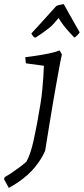

<svg xmlns="http://www.w3.org/2000/svg" viewBox="-86 -708 410 940"><path d="M-43 212Q-49 201 -54.5 190.5Q-60 180 -66 170L-63 159Q-48 151 -29.5 138.5Q-11 126 8 112Q27 98 43 84Q63 50 79.5 -24.5Q96 -99 112 -199Q118 -235 121 -267.5Q124 -300 126 -329.5Q128 -359 129 -386L41 -398Q40 -404 39 -412.5Q38 -421 38 -428Q62 -431 93 -435.5Q124 -440 154.5 -446.5Q185 -453 206 -461L217 -442Q213 -425 209 -403.5Q205 -382 200 -354.5Q195 -327 188.5 -291Q182 -255 174 -208Q166 -161 156.5 -102.5Q147 -44 135 30Q126 51 113.5 71Q101 91 85 110.5Q69 130 49 148Q29 166 6 182Q-17 198 -43 212ZM93 -527 87 -524Q81 -524 74.5 -532.5Q68 -541 68 -545Q84 -562 105 -585Q126 -608 148 -632.5Q170 -657 189 -678Q192 -681 208 -684.5Q224 -688 226 -688L281 -590L304 -550Q303 -546 293 -536Q283 -526 278 -524Q267 -536 252 -552Q237 -568 223.5 -586Q210 -604 201 -620L177 -592Q168 -582 154.5 -571Q141 -560 125.5 -549Q110 -538 93 -527Z"/></svg>

Font: Labrada
Style: Italic
Weight: 400
Italic angle: -7°
Designer: Mercedes Jáuregui
Foundry: Omnibus-Type Team
Version: Version 1.000